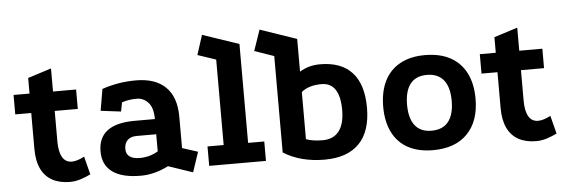

<svg xmlns="http://www.w3.org/2000/svg" viewBox="-47 -824 2932 994"><g transform="rotate(-5 1419.0 -327.0)"><path d="M281 20Q228 20 190 -0.5Q152 -21 132 -62.5Q112 -104 112 -167V-353H29V-454H112V-535L234 -574V-454H354V-353H234V-195Q234 -141 250.5 -112.5Q267 -84 300 -84Q327 -84 365 -104L389 -10Q365 2 337 11Q309 20 281 20Z M793 -17Q721 20 649 20Q552 20 502 -16.5Q452 -53 452 -123Q452 -266 642 -266H747Q747 -324 722.5 -351.5Q698 -379 662 -379Q640 -379 621.5 -376Q603 -373 585 -367L576 -320L471 -333L490 -445Q531 -459 574.5 -466.5Q618 -474 667 -474Q767 -474 820.5 -421.5Q874 -369 874 -267V-104L955 -78L920 26ZM645 -187Q614 -187 597.5 -170.5Q581 -154 581 -125Q581 -72 653 -72Q703 -72 747 -98V-187Z M1006 0V-101H1090V-545L995 -577L1028 -679L1217 -615V-101H1301V0Z M1604 20Q1543 20 1489 6Q1435 -8 1391 -36V-537L1290 -572L1327 -680L1517 -615V-445Q1564 -474 1623 -474Q1733 -474 1789.5 -412Q1846 -350 1846 -229Q1846 -106 1784.5 -43Q1723 20 1604 20ZM1603 -81Q1659 -81 1688 -118.5Q1717 -156 1717 -229Q1717 -299 1693 -335Q1669 -371 1622 -371Q1555 -371 1517 -339V-94Q1552 -81 1603 -81Z M2168 -474Q2246 -474 2300 -444.5Q2354 -415 2382 -359.5Q2410 -304 2410 -226Q2410 -110 2347 -45Q2284 20 2168 20Q2092 20 2038.5 -9Q1985 -38 1957.5 -93.5Q1930 -149 1930 -226Q1930 -304 1957.5 -359.5Q1985 -415 2038.5 -444.5Q2092 -474 2168 -474ZM2169 -371Q2112 -371 2083 -334Q2054 -297 2054 -226Q2054 -155 2083 -118Q2112 -81 2169 -81Q2227 -81 2256.5 -118Q2286 -155 2286 -226Q2286 -297 2256.5 -334Q2227 -371 2169 -371Z M2704 20Q2651 20 2613 -0.5Q2575 -21 2555 -62.5Q2535 -104 2535 -167V-353H2452V-454H2535V-535L2657 -574V-454H2777V-353H2657V-195Q2657 -141 2673.5 -112.5Q2690 -84 2723 -84Q2750 -84 2788 -104L2812 -10Q2788 2 2760 11Q2732 20 2704 20Z"/></g></svg>

Font: Podkova ExtraBold
Style: Regular
Weight: 800
Designer: Ilya Yudin
Foundry: Cyreal (www.cyreal.org)
Version: Version 2.103